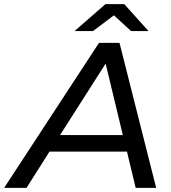

<svg xmlns="http://www.w3.org/2000/svg" viewBox="-74 -907 826 927"><path d="M539 -175H165L54 0H-54L404 -700H503L680 0H581ZM519 -255 436 -600 216 -255ZM559 -757 476 -833 375 -757H286L435 -887H526L643 -757Z"/></svg>

Font: Idrija
Style: Italic
Weight: 500
Italic angle: -11.3°
Designer: Julieta Ulanovsky
Foundry: Julieta Ulanovsky
Version: Version 7.200